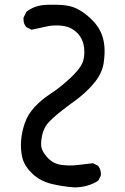

<svg xmlns="http://www.w3.org/2000/svg" viewBox="-20 -812 540 832"><path d="M301.3 0Q249 -3.9 201.7 -15.6Q153.3 -27.8 119.9 -59.8Q86.4 -91.8 77.1 -127.4Q68.4 -162.6 71.3 -201.7Q74.2 -240.2 87.4 -278.3Q100.1 -316.4 130.4 -348.6Q145.5 -364.7 162.8 -379.2Q180.2 -393.6 199.7 -406.2Q238.8 -431.6 280.8 -470.2Q301.8 -489.3 315.4 -505.9Q329.1 -522.5 335.4 -535.6Q348.6 -562.5 344.7 -602.5Q340.8 -642.1 315.9 -668Q290.5 -693.8 256.3 -699.2Q244.6 -701.2 232.9 -701.7Q221.2 -702.1 209.7 -701.4Q198.2 -700.7 186.5 -698.2Q151.9 -691.4 118.7 -683.6L116.7 -683.1L114.7 -684.1L95.2 -693.8L93.8 -694.3L93.3 -695.3Q86.4 -703.1 83.7 -713.1Q81.1 -723.1 82 -734.9V-735.8L82.5 -736.8L94.2 -760.3L95.2 -761.7L96.2 -762.7Q132.8 -789.1 179.7 -791Q202.6 -792 223.1 -791.5Q243.7 -791 261.2 -789.1Q297.9 -785.2 327.1 -766.6Q341.8 -757.8 354.7 -747.6Q367.7 -737.3 378.9 -725.6Q384.8 -720.2 389.9 -714.1Q395 -708 399.7 -701.7Q404.3 -695.3 408.2 -688.7Q412.1 -682.1 415.5 -675.3Q428.7 -647.9 432.1 -614.7Q435.5 -582 429.2 -538.6Q425.8 -516.6 415.5 -494.9Q405.3 -473.1 387.7 -452.1Q379.4 -441.9 369.9 -431.9Q360.4 -421.9 350.3 -412.6Q340.3 -403.3 329.3 -394.3Q318.4 -385.3 306.6 -376.5Q294.9 -368.2 284.7 -360.6Q274.4 -353 265.4 -346.2Q256.3 -339.4 248.8 -333.3Q241.2 -327.1 234.9 -322.3Q221.7 -311.5 210.9 -301.8Q200.2 -292 191.9 -283.2Q175.3 -265.6 166.5 -240.2Q162.6 -227.5 160.4 -214.1Q158.2 -200.7 158.2 -186.5Q158.2 -159.7 184.1 -130.9Q210 -102.1 244.6 -97.7Q262.2 -95.2 279.5 -95Q296.9 -94.7 314 -96.7Q348.1 -100.6 381.3 -104.5H382.8L384.3 -104L403.8 -94.2L405.3 -93.8L405.8 -92.3Q418.9 -76.2 417 -52.2V-51.3L416.5 -50.3L406.7 -30.8L405.8 -29.3L404.3 -28.3Q393.6 -21 381.3 -15.9Q369.1 -10.7 356 -6.8Q330.1 0 301.8 0Z"/></svg>

Font: NaikaiFont
Style: SemiBold
Weight: 600
Version: Version 1.89